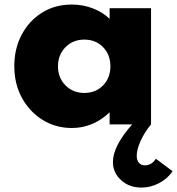

<svg xmlns="http://www.w3.org/2000/svg" viewBox="-20 -548 780 846"><path d="M296.5 16Q390 16 463 -53V0H645.5V-512H463V-465Q432.5 -494.5 389 -511.2Q345.5 -528 296.5 -528Q222.5 -528 165.2 -492.2Q108 -456.5 75.5 -395Q43 -333.5 43 -257Q43 -178 77 -116.2Q111 -54.5 168.5 -19.2Q226 16 296.5 16ZM351.5 -138.5Q301.5 -138.5 268.5 -171.8Q235.5 -205 235.5 -256Q235.5 -306.5 268.5 -340Q301.5 -373.5 351.5 -373.5Q402 -373.5 434.2 -340.2Q466.5 -307 466.5 -256Q466.5 -205 434.2 -171.8Q402 -138.5 351.5 -138.5ZM603.5 278.5Q643.5 278.5 680.5 259.2Q717.5 240 740.5 206.5L667 151.5Q648 180.5 619 180.5Q601 180.5 591.8 169Q582.5 157.5 582.5 138Q582.5 110.5 599.8 72.5Q617 34.5 645.5 0H562.5Q477.5 96 477.5 166Q477.5 212.5 513.2 245.5Q549 278.5 603.5 278.5Z"/></svg>

Font: Spartan ExtraBold
Style: Regular
Weight: 800
Designer: Matt Bailey, Mirko Velimirovic
Foundry: Matt Bailey
Version: Version 1.003; ttfautohint (v1.8.3)